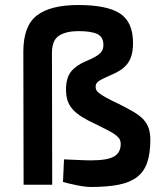

<svg xmlns="http://www.w3.org/2000/svg" viewBox="-20 -736 660 765"><path d="M74 0 73 -530Q73 -633 127 -674.5Q181 -716 292 -716Q407 -716 458.5 -682Q510 -648 510 -565Q510 -537 504.5 -517Q499 -497 488 -482.5Q477 -468 460.5 -457Q444 -446 422 -437Q385 -421 373 -412.5Q361 -404 361 -391Q361 -384 363.5 -378Q366 -372 375.5 -364.5Q385 -357 403 -347Q421 -337 453 -322Q487 -305 511 -291Q535 -277 550 -261.5Q565 -246 572 -226Q579 -206 579 -179Q579 -125 566.5 -88.5Q554 -52 526 -30.5Q498 -9 452.5 0Q407 9 341 9Q327 9 308 6Q289 3 272 -1Q252 -5 231 -11L235 -101Q261 -100 282 -99Q300 -98 317 -97.5Q334 -97 341 -97Q408 -97 434.5 -112.5Q461 -128 461 -163Q461 -172 457.5 -179.5Q454 -187 444 -195.5Q434 -204 414.5 -214.5Q395 -225 364 -240Q329 -256 306 -270.5Q283 -285 269 -301Q255 -317 249 -336Q243 -355 243 -379Q243 -425 262.5 -450Q282 -475 322 -492Q344 -501 358 -509Q372 -517 379.5 -524.5Q387 -532 389.5 -540Q392 -548 392 -557Q392 -589 367.5 -600.5Q343 -612 292 -612Q244 -612 215.5 -594Q187 -576 187 -525L188 0Z"/></svg>

Font: Panefresco 800wt
Style: Regular
Weight: 800
Designer: Campivisivi
Foundry: Campivisivi & Chank Co
Version: Version 1.001